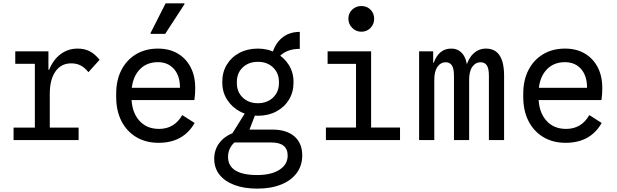

<svg xmlns="http://www.w3.org/2000/svg" viewBox="-20 -826 3640 1132"><path d="M185.5 -30V-523.5H265.5V-415H270Q294 -474.5 337.8 -507Q381.5 -539.5 437.5 -539.5Q478 -539.5 508.8 -523.8Q539.5 -508 567 -473.5L501.5 -400.5Q478.5 -428.5 454.5 -440.5Q430.5 -452.5 399.5 -452.5Q340.5 -452.5 307 -404.8Q273.5 -357 273.5 -273V-30ZM60 0V-73.5H443.5V0ZM70 -450V-523.5H228V-450Z M915 16Q839.5 16 783.2 -17.8Q727 -51.5 696 -112.2Q665 -173 665 -254.5V-273.5Q665 -353.5 695.8 -413.2Q726.5 -473 782 -506.2Q837.5 -539.5 911.5 -539.5Q978 -539.5 1027.2 -510.8Q1076.5 -482 1103.8 -429.8Q1131 -377.5 1131 -307.5Q1131 -288.5 1129.8 -270.8Q1128.5 -253 1126 -236H721.5V-308.5H1041V-310.5Q1041 -379 1005.8 -419.2Q970.5 -459.5 910.5 -459.5Q839.5 -459.5 797.2 -409.2Q755 -359 755 -271V-257Q755 -169 798.8 -117.5Q842.5 -66 917.5 -66Q1008 -66 1054.5 -147.5L1127.5 -101Q1094 -42.5 1041 -13.2Q988 16 915 16ZM868 -626.5V-632L956.5 -806.5H1067.5V-801L954 -626.5Z M1496.5 286Q1418.5 286 1361.8 264.5Q1305 243 1274 203.8Q1243 164.5 1243 110.5Q1243 55.5 1274.8 14.8Q1306.5 -26 1364 -45.5L1386 -2Q1356.5 13.5 1340.5 39.8Q1324.5 66 1324.5 99Q1324.5 152 1367.8 179Q1411 206 1496.5 206Q1579 206 1627.5 175Q1676 144 1676 91Q1676 14 1579.5 14H1334.5V-15L1435 -176L1490.5 -165L1451 -62H1586.5Q1669.5 -62 1715.8 -21.8Q1762 18.5 1762 90Q1762 150 1729.5 194Q1697 238 1637.5 262Q1578 286 1496.5 286ZM1500.5 -143.5Q1441.5 -143.5 1393.8 -169.2Q1346 -195 1318.2 -239.5Q1290.5 -284 1290.5 -339V-344Q1290.5 -401 1317.5 -445.2Q1344.5 -489.5 1392 -514.5Q1439.5 -539.5 1500.5 -539.5Q1560 -539.5 1607.5 -513.5Q1655 -487.5 1682.8 -443.2Q1710.5 -399 1710.5 -344V-339Q1710.5 -282 1683.5 -238Q1656.5 -194 1609 -168.8Q1561.5 -143.5 1500.5 -143.5ZM1500.5 -217.5Q1555 -217.5 1589.8 -250.8Q1624.5 -284 1624.5 -335.5V-343.5Q1624.5 -395.5 1589.8 -428.5Q1555 -461.5 1500.5 -461.5Q1446 -461.5 1411.2 -428.5Q1376.5 -395.5 1376.5 -343.5V-335.5Q1376.5 -284 1411.2 -250.8Q1446 -217.5 1500.5 -217.5ZM1616.5 -480 1581.5 -498Q1599 -566 1641.5 -602Q1684 -638 1747.5 -638V-538Q1660 -538 1616.5 -480Z M2079 -30V-523.5H2168V-30ZM1901.5 0V-74H2338.5V0ZM1911.5 -449.5V-523.5H2141V-449.5ZM2110.5 -639Q2079 -639 2056.5 -661.5Q2034 -684 2034 -715.5Q2034 -748 2056.5 -769.2Q2079 -790.5 2110.5 -790.5Q2143 -790.5 2164.5 -769Q2186 -747.5 2186 -715Q2186 -684 2164.5 -661.5Q2143 -639 2110.5 -639Z M2451 0V-523.5H2534V-456H2537.5Q2551 -496 2577.2 -517.8Q2603.5 -539.5 2640 -539.5Q2681.5 -539.5 2706.5 -509.5Q2731.5 -479.5 2735 -425L2727.5 -430Q2741 -482.5 2772.2 -511Q2803.5 -539.5 2845 -539.5Q2952 -539.5 2952 -380V0H2862.5V-380Q2862.5 -423 2850 -441Q2837.5 -459 2813 -459Q2784 -459 2765 -432.5Q2746 -406 2746 -356V0H2656.5V-379.5Q2656.5 -422.5 2644 -440.8Q2631.5 -459 2607.5 -459Q2578.5 -459 2559.5 -432.5Q2540.5 -406 2540.5 -356V0Z M3315 16Q3239.5 16 3183.2 -17.8Q3127 -51.5 3096 -112.2Q3065 -173 3065 -254.5V-273.5Q3065 -353.5 3095.8 -413.2Q3126.5 -473 3182 -506.2Q3237.5 -539.5 3311.5 -539.5Q3378 -539.5 3427.2 -510.8Q3476.5 -482 3503.8 -429.8Q3531 -377.5 3531 -307.5Q3531 -288.5 3529.8 -270.8Q3528.5 -253 3526 -236H3121.5V-308.5H3441V-310.5Q3441 -379 3405.8 -419.2Q3370.5 -459.5 3310.5 -459.5Q3239.5 -459.5 3197.2 -409.2Q3155 -359 3155 -271V-257Q3155 -169 3198.8 -117.5Q3242.5 -66 3317.5 -66Q3408 -66 3454.5 -147.5L3527.5 -101Q3494 -42.5 3441 -13.2Q3388 16 3315 16Z"/></svg>

Font: Google Sans Code
Style: Regular
Weight: 400
Monospace: yes
Designer: Google Sans Code Authors
Foundry: Google LLC
Version: Version 6.000